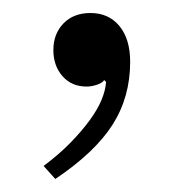

<svg xmlns="http://www.w3.org/2000/svg" viewBox="-20 -130 285 295"><path d="M119 -110Q93 -110 77.5 -94Q62 -78 62 -53Q62 -29 76 -13Q90 3 113 3Q121 3 129.5 0Q138 -3 140 -7L143 -4Q142 9 136 23.5Q130 38 118 54.5Q106 71 88.5 89Q71 107 47 125L65 145Q126 104 153 61.5Q180 19 180 -35Q180 -70 163.5 -90Q147 -110 119 -110Z"/></svg>

Font: GradeGX
Style: Regular
Weight: 100
Width: 1
Designer: Adam Twardoch
Foundry: Adam Twardoch
Version: Version 2.002; DEVELOPMENT